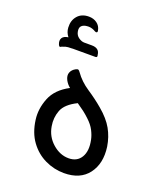

<svg xmlns="http://www.w3.org/2000/svg" viewBox="-133 -785 728 877"><g transform="rotate(20 230.5 -346.5)"><path d="M237 -539H133Q117 -539 105 -538Q93 -537 82 -532Q77 -531 74.5 -529Q72 -527 69 -527Q65 -527 62 -534Q54 -553 61.5 -565.5Q69 -578 91 -581Q76 -600 75 -623Q73 -657 92.5 -679.5Q112 -702 147 -702Q170 -702 186.5 -690Q203 -678 207 -657Q210 -646 201 -646Q196 -647 188 -652Q171 -660 154 -658Q138 -657 128.5 -648.5Q119 -640 122 -622Q125 -603 139.5 -593Q154 -583 167 -583H204Q241 -583 244 -551L245 -547Q246 -539 237 -539ZM428 -172Q439 -93 400.5 -42Q362 9 283 9Q235 9 191 -12Q147 -33 117 -74Q87 -115 79 -176Q72 -227 93 -280Q114 -333 177 -366Q162 -378 153 -395Q143 -415 149 -430.5Q155 -446 172 -455Q174 -456 180 -458Q185 -460 193 -449Q219 -412 260 -385Q301 -358 335 -329Q379 -292 400 -254.5Q421 -217 428 -172ZM280 -62Q321 -62 340 -93.5Q359 -125 348 -177Q344 -197 332.5 -219.5Q321 -242 297 -264Q282 -278 269 -288Q256 -298 234 -313Q179 -286 165 -249.5Q151 -213 158 -173Q166 -125 202 -93.5Q238 -62 280 -62Z"/></g></svg>

Font: Zain
Style: Italic
Weight: 400
Italic angle: -10°
Designer: Zain,Boutros
Foundry: Mobile Telecommunications Company (Zain), 2024
Version: Version 1.51; ttfautohint (v1.8.4)